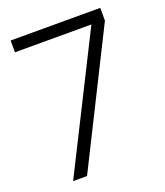

<svg xmlns="http://www.w3.org/2000/svg" viewBox="-135 -819 780 910"><g transform="rotate(-20 255.5 -364.0)"><path d="M76.2 0H146.5L478 -663.1V-727.5H25.9V-668H411.6Z"/></g></svg>

Font: Guggenheim Sans Display Light
Style: Regular
Weight: 300
Designer: Modified by Tom Baber under direction of Pentagram Design 2023
Foundry: rsms
Version: Version 1.001;Glyphs 3.1.2 (3151)